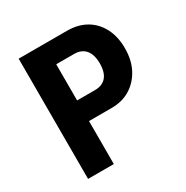

<svg xmlns="http://www.w3.org/2000/svg" viewBox="-162 -840 943 975"><g transform="rotate(-30 309.5 -352.5)"><path d="M78 0V-705H361Q425 -705 472 -678Q519 -651 545.5 -600.5Q572 -550 572 -481Q572 -412 545 -361Q518 -310 471.5 -281Q425 -252 361 -252H229V0ZM229 -373H334Q377 -373 400 -399.5Q423 -426 423 -478Q423 -530 400 -557.5Q377 -585 334 -585H229Z"/></g></svg>

Font: Nunito Sans 7pt Condensed ExtraBold
Style: Regular
Weight: 800
Width: 3
Designer: Vernon Adams
Foundry: Vernon Adams
Version: Version 3.101;gftools[0.9.27]